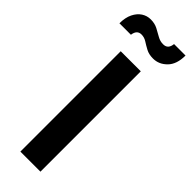

<svg xmlns="http://www.w3.org/2000/svg" viewBox="-311 -931 947 947"><g transform="rotate(45 162.5 -458.0)"><path d="M93 -700H233V0H93ZM231 -787Q202 -787 181.5 -798Q161 -809 144 -820Q127 -831 107 -831Q76 -831 71 -793H-9Q-9 -833 4.5 -860.5Q18 -888 39.5 -902Q61 -916 87 -916Q115 -916 136 -905Q157 -894 176 -883Q195 -872 216 -872Q234 -872 243 -882Q252 -892 254 -911H334Q334 -850 303 -818.5Q272 -787 231 -787Z"/></g></svg>

Font: Moderustic SemiBold
Style: Regular
Weight: 600
Designer: Tural Alisoy
Foundry: TAFT Foundry
Version: Version 2.120